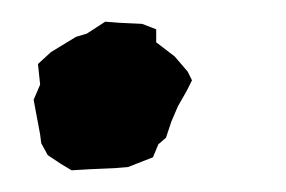

<svg xmlns="http://www.w3.org/2000/svg" viewBox="-20 -151 264 177"><path d="M46 6 36 0 24 -8 18 -19 17 -27 11 -59 17 -73 15 -92 27 -103 50 -117 60 -120 77 -131 90 -130 111 -129 124 -124V-112L141 -99L153 -85L157 -77L152 -67L144 -53L138 -39L133 -24L126 -18L121 -6L98 3L86 4L63 5Z"/></svg>

Font: Winky Rough
Style: Italic
Weight: 400
Italic angle: -8.97852°
Designer: Simon Atzbach
Foundry: typofactur
Version: Version 1.206